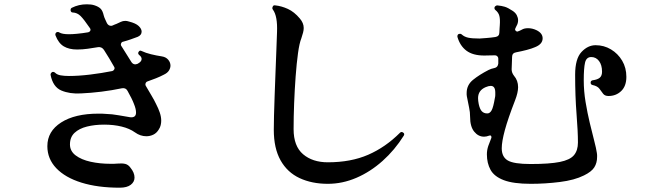

<svg xmlns="http://www.w3.org/2000/svg" viewBox="-20 -827 3040 892"><path d="M536 45Q434 45 358.5 21.5Q283 -2 241.5 -45.5Q200 -89 200 -148Q200 -217 264 -258Q328 -299 437 -299Q445 -299 453 -299Q461 -299 469 -298Q502 -297 531 -291.5Q560 -286 575 -284Q580 -283 583.5 -282.5Q587 -282 590 -282Q612 -282 612 -304Q612 -321 602 -345Q598 -356 590.5 -371Q583 -386 573 -404Q565 -420 547 -417Q499 -407 450.5 -401Q402 -395 356 -393Q304 -390 265 -406.5Q226 -423 215 -479V-481Q215 -487 222 -492Q223 -493 227 -493Q232 -493 236 -489Q245 -480 261.5 -477Q278 -474 300 -474Q345 -474 398.5 -480.5Q452 -487 502 -497Q508 -499 511 -505Q514 -511 510 -517Q499 -537 487 -556.5Q475 -576 463 -595Q453 -610 436 -608Q412 -604 387.5 -600.5Q363 -597 338 -597Q301 -597 276.5 -611.5Q252 -626 238 -662Q237 -664 237 -667Q237 -672 241 -676Q249 -681 256 -676Q269 -668 300 -668Q308 -668 317.5 -668.5Q327 -669 337 -670Q350 -671 363.5 -673Q377 -675 390 -677Q397 -679 399.5 -684.5Q402 -690 398 -696Q370 -737 354.5 -752.5Q339 -768 318 -769Q310 -769 308 -778V-781Q308 -788 314 -791Q346 -807 383 -807Q393 -807 402 -806Q411 -805 420 -802Q438 -796 447.5 -786.5Q457 -777 462 -755Q464 -747 468.5 -737.5Q473 -728 477 -719Q484 -707 496 -707Q498 -707 500 -707.5Q502 -708 504 -709Q509 -711 513 -713Q517 -715 521 -716Q532 -721 541.5 -725.5Q551 -730 562 -730Q570 -730 579 -727Q611 -719 624.5 -706Q638 -693 638 -680Q638 -664 620 -656Q604 -650 587 -644Q570 -638 551 -633Q545 -632 542.5 -625Q540 -618 544 -613L591 -538Q598 -528 609 -528Q612 -528 618 -530Q638 -540 638 -553Q638 -563 626 -572Q619 -579 624 -586Q629 -595 638 -590Q657 -581 681.5 -575Q706 -569 732 -565Q751 -562 761.5 -549.5Q772 -537 772 -522Q772 -511 765 -499.5Q758 -488 741 -480Q724 -471 705 -463.5Q686 -456 666 -449Q659 -447 656.5 -440Q654 -433 658 -427Q672 -403 684.5 -382Q697 -361 705 -344Q716 -323 722.5 -303.5Q729 -284 729 -266Q729 -256 726.5 -245.5Q724 -235 718 -226Q708 -209 692.5 -201.5Q677 -194 660 -194Q632 -194 607 -212Q582 -230 545 -239Q508 -248 464 -248Q420 -248 384 -239Q348 -230 326.5 -210Q305 -190 305 -156Q305 -125 331.5 -105Q358 -85 401 -75.5Q444 -66 494 -66Q502 -66 509.5 -66Q517 -66 525 -67Q548 -69 562 -65.5Q576 -62 586 -48Q605 -25 605 -2Q605 18 587.5 31.5Q570 45 536 45Z M1503 27Q1429 27 1372 0.5Q1315 -26 1283.5 -82Q1252 -138 1252 -224Q1252 -248 1253 -290.5Q1254 -333 1256 -385Q1258 -437 1260 -491.5Q1262 -546 1264 -595Q1266 -644 1267 -678Q1270 -752 1248 -782Q1243 -788 1247 -796Q1250 -804 1259 -802Q1288 -799 1317.5 -785.5Q1347 -772 1373 -741Q1391 -720 1391 -697Q1391 -687 1388 -675.5Q1385 -664 1380 -649Q1371 -627 1364.5 -580Q1358 -533 1353.5 -472Q1349 -411 1346.5 -347Q1344 -283 1344 -227Q1344 -148 1388 -110.5Q1432 -73 1503 -73Q1610 -73 1690.5 -108Q1771 -143 1838 -210Q1845 -217 1853 -211Q1861 -206 1856 -197Q1814 -130 1757.5 -79.5Q1701 -29 1636 -1Q1571 27 1503 27Z M2446 27Q2365 27 2320.5 10Q2276 -7 2259 -38Q2242 -69 2242 -110Q2242 -130 2248.5 -149Q2255 -168 2263 -187V-190Q2263 -200 2253 -197Q2240 -192 2229 -192Q2202 -192 2183 -215.5Q2164 -239 2164 -284Q2164 -306 2159.5 -326.5Q2155 -347 2149 -379Q2148 -383 2148 -387Q2148 -391 2148 -395Q2148 -432 2177.5 -456Q2207 -480 2250 -502Q2262 -508 2277 -511Q2293 -514 2295 -532V-555Q2295 -561 2290.5 -565.5Q2286 -570 2280 -570Q2267 -570 2254 -569.5Q2241 -569 2230 -569Q2177 -569 2147 -591.5Q2117 -614 2105 -656V-658Q2105 -666 2111 -669Q2113 -670 2117 -670Q2122 -670 2125 -667Q2137 -656 2155 -652Q2173 -648 2208 -648Q2222 -649 2241.5 -650.5Q2261 -652 2281 -655Q2300 -658 2300 -676Q2301 -687 2301 -695.5Q2301 -704 2302 -710Q2304 -737 2300 -753Q2296 -769 2281 -781Q2277 -784 2277 -790Q2277 -795 2281.5 -798.5Q2286 -802 2290 -802Q2311 -800 2325.5 -795.5Q2340 -791 2361 -777Q2375 -768 2381 -756Q2387 -744 2387 -733Q2387 -719 2380 -707Q2379 -705 2377 -701Q2375 -697 2373 -692V-690Q2373 -686 2377.5 -682.5Q2382 -679 2386 -681Q2395 -684 2404 -689Q2415 -696 2433 -696Q2453 -696 2472 -687Q2501 -673 2501 -649Q2501 -622 2466 -608Q2450 -601 2427 -595Q2404 -589 2378 -584Q2359 -581 2359 -562V-560Q2358 -545 2358 -531.5Q2358 -518 2357 -505Q2357 -489 2368 -475Q2387 -453 2387 -422Q2387 -397 2373 -361Q2340 -276 2325.5 -222.5Q2311 -169 2311 -138Q2311 -98 2339 -81.5Q2367 -65 2445 -65Q2533 -65 2580.5 -74.5Q2628 -84 2646.5 -106Q2665 -128 2665 -165Q2665 -215 2658.5 -297.5Q2652 -380 2652 -480Q2652 -554 2681.5 -585.5Q2711 -617 2747 -617Q2786 -617 2818.5 -597.5Q2851 -578 2870.5 -545Q2890 -512 2890 -470Q2890 -427 2866 -404Q2842 -381 2807 -381Q2790 -381 2782 -391.5Q2774 -402 2765 -414.5Q2756 -427 2733 -432Q2724 -434 2724 -443Q2724 -452 2733 -454Q2756 -457 2766.5 -466Q2777 -475 2777 -494Q2777 -525 2763 -543.5Q2749 -562 2727 -562Q2704 -562 2698 -536Q2692 -510 2692 -454Q2692 -404 2700.5 -353Q2709 -302 2720 -256Q2731 -210 2740.5 -173.5Q2750 -137 2753 -116Q2754 -112 2754 -107Q2754 -102 2754 -98Q2754 -70 2741 -49.5Q2728 -29 2693 -12Q2649 10 2581 18.5Q2513 27 2446 27ZM2244 -300Q2256 -300 2264 -314.5Q2272 -329 2279 -371Q2281 -379 2281 -385.5Q2281 -392 2281 -397Q2281 -428 2260 -428Q2250 -428 2236 -422Q2201 -407 2201 -371Q2201 -359 2204 -344Q2209 -320 2218.5 -310Q2228 -300 2244 -300Z"/></svg>

Font: Zen Antique Soft
Style: Regular
Weight: 400
Designer: Yoshimichi Ohira
Foundry: Positype
Version: Version 1.001